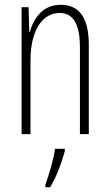

<svg xmlns="http://www.w3.org/2000/svg" viewBox="-20 -559 458 800"><path d="M233 -539C158 -539 120 -483 104 -425H102L99 -529H70V0H107V-305C107 -439 160 -505 229 -505C282 -505 313 -463 313 -362V0H350V-373C350 -488 308 -539 233 -539ZM250 71V61H209C205 101 182 175 169 211V221H189C216 177 237 118 250 71Z"/></svg>

Font: Noto Sans Ethiopic ExtraCondensed ExtraLight
Style: Regular
Weight: 200
Width: 2
Designer: Monotype Design Team
Foundry: Monotype Imaging Inc.
Version: Version 2.102